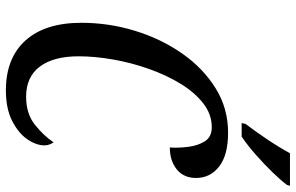

<svg xmlns="http://www.w3.org/2000/svg" viewBox="-192 -778 981 636"><g transform="rotate(90 298.0 -460.5)"><path d="M280 10Q173 10 114.5 -55Q56 -120 56 -240Q56 -331 82.5 -417.5Q109 -504 157.5 -573.5Q206 -643 272.5 -684.5Q339 -726 420 -726Q494 -726 532 -696.5Q570 -667 570 -620Q570 -579 541.5 -556Q513 -533 469 -533Q471 -561 467 -593.5Q463 -626 448.5 -649Q434 -672 402 -672Q359 -672 322.5 -643.5Q286 -615 257.5 -568Q229 -521 208.5 -463Q188 -405 177.5 -344.5Q167 -284 167 -231Q167 -148 201 -102.5Q235 -57 301 -57Q357 -57 393.5 -86Q430 -115 452 -148Q455 -144 458.5 -136Q462 -128 462 -118Q462 -90 441.5 -60.5Q421 -31 380.5 -10.5Q340 10 280 10ZM388 -771 391 -784Q414 -814 441 -854Q468 -894 488 -931H596L593 -921Q579 -902 551.5 -873.5Q524 -845 492 -817Q460 -789 433 -771Z"/></g></svg>

Font: Noto Serif ExtraCondensed Medium
Style: Italic
Weight: 500
Width: 2
Italic angle: -12°
Designer: Monotype Design Team
Foundry: Monotype Imaging Inc.
Version: Version 2.013; ttfautohint (v1.8.4.7-5d5b)